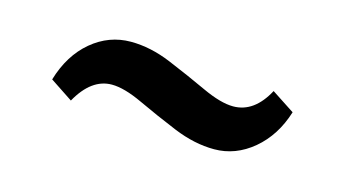

<svg xmlns="http://www.w3.org/2000/svg" viewBox="-32 -335 488 271"><g transform="rotate(15 211.5 -200.0)"><path d="M347.7 -243.2 381.3 -221.2Q370.1 -185.1 344.5 -163.6Q318.8 -142.1 287.6 -142.1Q258.8 -142.1 228 -154.8Q197.3 -167.5 170.2 -180.2Q143.1 -192.9 125 -192.9Q95.2 -192.9 74.7 -156.2L41.5 -178.2Q52.7 -215.8 78.1 -237.1Q103.5 -258.3 135.3 -258.3Q164.1 -258.3 194.6 -245.6Q225.1 -232.9 252.4 -220.2Q279.8 -207.5 297.9 -207.5Q328.6 -207.5 347.7 -243.2Z"/></g></svg>

Font: Lateef
Style: Bold
Weight: 700
Designer: SIL International
Foundry: SIL International
Version: Version 4.200